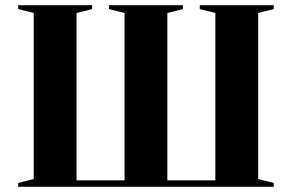

<svg xmlns="http://www.w3.org/2000/svg" viewBox="-20 -720 1125 740"><path d="M110 -30V-670L50 -685V-700H335V-685L275 -670V-25H460V-670L400 -685V-700H685V-685L625 -670V-25H810V-670L750 -685V-700H1035V-685L975 -670V-30L1035 -15V0H50V-15Z"/></svg>

Font: Yeseva One
Style: Regular
Weight: 400
Designer: Jovanny Lemonad
Foundry: Jovanny Lemonad
Version: Version 2.001; ttfautohint (v0.91) -l 8 -r 50 -G 200 -x 0 -w